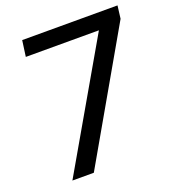

<svg xmlns="http://www.w3.org/2000/svg" viewBox="-128 -800 817 901"><g transform="rotate(-20 280.0 -350.0)"><path d="M438 -620H73L84 -700H560L552 -636L187 0H80Z"/></g></svg>

Font: Pathway Extreme 8pt Thin 12pt Medium
Style: Italic
Weight: 500
Italic angle: -8°
Version: Version 1.001;gftools[0.9.26]